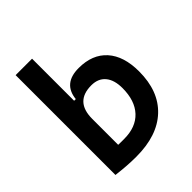

<svg xmlns="http://www.w3.org/2000/svg" viewBox="-205 -859 996 996"><g transform="rotate(-45 293.0 -361.0)"><path d="M218.3 9.8Q181.6 9.8 146.2 7.1Q110.8 4.4 74.7 0V-732.4H195.3V-423.8H207.5Q218.3 -527.3 332 -527.3Q432.1 -527.3 486.8 -466.3Q541.5 -405.3 541.5 -293Q541.5 -148.9 457.3 -69.6Q373 9.8 218.3 9.8ZM195.3 -291V-100.6Q206.1 -100.1 217.3 -100.1Q228 -100.1 238.8 -100.1Q325.2 -100.1 372.3 -150.6Q419.4 -201.2 419.4 -293Q419.4 -352.5 392.3 -385Q365.2 -417.5 314.9 -417.5Q195.3 -417.5 195.3 -291Z"/></g></svg>

Font: CaskaydiaCove NFP SemiBold
Style: Regular
Weight: 600
Designer: Aaron Bell
Foundry: Saja Typeworks
Version: Version 2111.001; VTT 6.35;Nerd Fonts 3.1.1